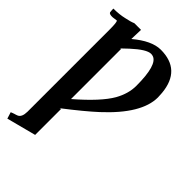

<svg xmlns="http://www.w3.org/2000/svg" viewBox="-259 -756 1083 1083"><g transform="rotate(45 282.0 -214.5)"><path d="M334 -603Q298.8 -603 227.1 -537.1Q210 -521 188 -500L194.8 -502.9V-103Q322.8 -213.4 367.2 -290.5Q402.8 -354 402.8 -416Q402.8 -584 349.1 -600.6Q341.3 -603 334 -603ZM198.2 -658.2 195.8 -583Q284.2 -657.7 356 -658.2Q517.6 -658.2 533.2 -491.2Q534.7 -473.6 535.2 -456.1Q535.2 -325.7 361.3 -165.5Q298.8 -107.9 186 -21L194.8 -23.9V183.1L19 229L6.8 189.9L20.5 184.6Q25.9 183.1 27.8 182.1Q30.8 181.2 37.6 179.2Q44.4 177.2 46.9 175.8Q71.3 166 71.8 121.1V-536.1Q71.8 -591.3 64.9 -599.1Q59.6 -598.6 49.8 -597.2Q40 -595.7 35.2 -595.2Q9.8 -593.8 4.9 -604Q2.9 -620.1 2.9 -632.8Q50.3 -632.8 88.9 -642.1Q125 -649.4 145 -658.2Z"/></g></svg>

Font: Linux Libertine O
Style: Semibold
Weight: 700
Designer: Philipp H. Poll
Foundry: Philipp H. Poll
Version: Version 5.0.0